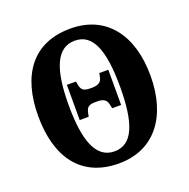

<svg xmlns="http://www.w3.org/2000/svg" viewBox="-130 -850 968 984"><g transform="rotate(-20 354.0 -357.5)"><path d="M355 10C551 10 660 -137 660 -358C660 -580 551 -725 356 -725C148 -725 48 -580 48 -359C48 -137 148 10 355 10ZM355 -56C256 -56 214 -161 214 -358C214 -555 256 -659 356 -659C455 -659 494 -555 494 -358C494 -161 455 -56 355 -56ZM241 -268H290L294 -287C299 -310 305 -327 346 -327H360C400 -327 410 -309 414 -287L418 -268H467V-460H418L414 -441C410 -419 399 -402 358 -402H346C306 -402 299 -418 294 -441L290 -460H241Z"/></g></svg>

Font: Noto Serif Condensed ExtraBold
Style: Regular
Weight: 800
Width: 3
Designer: Monotype Design Team
Foundry: Monotype Imaging Inc.
Version: Version 2.013